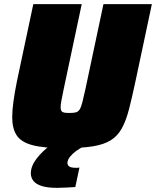

<svg xmlns="http://www.w3.org/2000/svg" viewBox="-20 -708 754 928"><path d="M290 8Q191 8 136.5 -6.5Q82 -21 60.5 -54Q39 -87 39 -141Q39 -174 45 -218Q51 -262 62 -316L141 -688H375L288 -278Q281 -244 277 -223Q273 -202 273 -189Q273 -177 277.5 -171Q282 -165 291.5 -163.5Q301 -162 316 -162Q336 -162 347 -165Q358 -168 365 -179Q372 -190 378 -213.5Q384 -237 393 -278L480 -688H714L635 -316Q618 -236 603.5 -180Q589 -124 568.5 -87Q548 -50 514.5 -29.5Q481 -9 427 -0.5Q373 8 290 8ZM256 200Q208 200 180 190.5Q152 181 140.5 165Q129 149 129 130Q129 95 157 58.5Q185 22 229 -10L385 0Q367 8 349 21Q331 34 318.5 49.5Q306 65 306 80Q306 90 314.5 96.5Q323 103 347 103Q349 103 353 103Q357 103 364 102L344 196Q327 197 301.5 198.5Q276 200 256 200Z"/></svg>

Font: Saira Thin Black
Style: Italic
Weight: 900
Italic angle: -12°
Version: Version 1.101